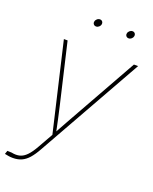

<svg xmlns="http://www.w3.org/2000/svg" viewBox="-182 -796 872 1093"><g transform="rotate(20 254.0 -249.5)"><path d="M-16.6 199.7 -9.3 178.7 16.6 179.7Q44.9 185.5 66.9 179.7Q88.9 173.8 108.6 153.3Q128.4 132.8 149.4 95.2L200.2 5.4L75.2 -529.3H97.7L183.1 -164.1Q191.9 -126 200.2 -87.9Q208.5 -49.8 216.3 -11.7H209.5Q230.5 -49.8 251.7 -87.9Q272.9 -126 294.4 -164.1L499.5 -529.3H524.9L168.9 103Q147.9 141.1 127.9 163.6Q107.9 186 85.2 196Q62.5 206.1 33.2 206.1Q19.5 206.1 8.5 204.3Q-2.4 202.6 -16.6 199.7ZM419.9 -659.2Q410.2 -659.2 404.5 -666Q398.9 -672.9 400.9 -682.1Q402.3 -691.4 410.2 -698.2Q418 -705.1 427.7 -705.1Q437 -705.1 442.4 -698.5Q447.8 -691.9 446.3 -682.1Q444.8 -672.9 437 -666Q429.2 -659.2 419.9 -659.2ZM222.7 -659.2Q212.9 -659.2 207.3 -666Q201.7 -672.9 203.6 -682.1Q205.1 -691.4 212.9 -698.2Q220.7 -705.1 230.5 -705.1Q239.7 -705.1 245.1 -698.5Q250.5 -691.9 249 -682.1Q247.6 -672.9 239.7 -666Q231.9 -659.2 222.7 -659.2Z"/></g></svg>

Font: Inter 24pt Thin
Style: Italic
Weight: 250
Italic angle: -9.3988°
Version: Version 4.001;git-66647c0bb